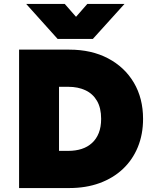

<svg xmlns="http://www.w3.org/2000/svg" viewBox="-20 -951 777 971"><path d="M76.5 0V-700H330.5Q442.5 -700 526.5 -655.8Q610.5 -611.5 657 -532.8Q703.5 -454 703.5 -350Q703.5 -271.5 677 -207Q650.5 -142.5 601.2 -96.2Q552 -50 483.5 -25Q415 0 330.5 0ZM278.5 -188H325.5Q362.5 -188 392.8 -197.8Q423 -207.5 445.2 -227.8Q467.5 -248 479.5 -278.5Q491.5 -309 491.5 -350Q491.5 -405 470.5 -441Q449.5 -477 412 -494.5Q374.5 -512 325.5 -512H278.5ZM271.5 -754 112.5 -931H307.5L364.5 -866L421.5 -931H609.5L449.5 -754Z"/></svg>

Font: Geologica Thin Roman Black
Style: Regular
Weight: 900
Version: Version 1.010;gftools[0.9.28]